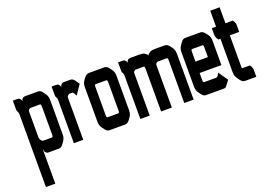

<svg xmlns="http://www.w3.org/2000/svg" viewBox="-119 -979 2231 1577"><g transform="rotate(-20 996.0 -190.5)"><path d="M254.9 -500Q275.4 -500 292 -477.5L305.7 -459Q324.2 -433.6 324.2 -402.3V-97.7Q324.2 -66.4 305.7 -41L292 -22.5Q275.4 0 255.9 0H163.1Q145.5 0 134.8 -19.5Q130.9 -26.4 130.9 -38.1H128.9V259.8H46.9V-381.8Q46.9 -388.7 40 -401.4Q34.2 -412.1 34.2 -424.8V-500H70.3Q86.9 -500 93.8 -494.1Q106.4 -481.4 106.4 -469.7H108.4Q108.4 -483.4 121.1 -494.1Q127.9 -500 144.5 -500ZM156.2 -105.5H232.4Q242.2 -105.5 242.2 -125V-375Q242.2 -394.5 232.4 -394.5H153.3Q143.6 -394.5 135.7 -386.7Q128.9 -379.9 128.9 -365.2V-142.6Q128.9 -131.8 137.7 -119.1Q147.5 -105.5 156.2 -105.5Z M409.2 -500Q425.8 -500 432.6 -494.1Q445.3 -481.4 445.3 -469.7H447.3Q447.3 -481.4 460 -494.1Q466.8 -500 483.4 -500H535.2Q558.6 -500 574.2 -476.6L597.7 -442.4L542 -360.4L524.4 -387.7Q520.5 -394.5 515.6 -394.5H495.1Q486.3 -394.5 482.4 -390.6L473.6 -382.8Q467.8 -377.9 467.8 -366.2V0H385.7V-372.1Q385.7 -386.7 384.8 -391.1Q383.8 -395.5 379.4 -402.3Q375 -409.2 374 -413.1Q373 -417 373 -430.7V-500Z M627.9 -95.7V-404.3Q627.9 -434.6 644.5 -457L658.2 -475.6Q675.8 -500 698.2 -500H834Q855.5 -500 872.1 -477.5L885.7 -459Q904.3 -433.6 904.3 -404.3V-95.7Q904.3 -65.4 887.7 -43L874 -24.4Q856.4 0 834 0H698.2Q676.8 0 660.2 -22.5L646.5 -41Q627.9 -66.4 627.9 -95.7ZM710 -375V-125Q710 -105.5 719.7 -105.5H812.5Q822.3 -105.5 822.3 -125V-375Q822.3 -394.5 812.5 -394.5H719.7Q710 -394.5 710 -375Z M1360.4 -500Q1382.8 -500 1400.4 -477.5L1415 -459Q1432.6 -436.5 1432.6 -397.5V0H1350.6V-375Q1350.6 -394.5 1341.8 -394.5H1262.7Q1257.8 -394.5 1249 -386.7Q1242.2 -379.9 1242.2 -373V0H1148.4V-375Q1148.4 -394.5 1139.6 -394.5H1069.3Q1064.5 -394.5 1055.7 -386.7Q1048.8 -379.9 1048.8 -373V0H966.8V-374Q966.8 -388.7 965.8 -393.1Q964.8 -397.5 960.4 -403.8Q956.1 -410.2 955.1 -414.6Q954.1 -418.9 954.1 -433.6V-500H990.2Q1006.8 -500 1013.7 -494.1Q1026.4 -481.4 1026.4 -469.7H1028.3Q1028.3 -483.4 1041 -494.1Q1047.9 -500 1064.5 -500H1133.8Q1168.9 -500 1181.6 -493.2Q1206.1 -478.5 1206.1 -469.7H1210Q1210 -478.5 1235.4 -493.2Q1248 -500 1282.2 -500Z M1698.2 -138.7 1754.9 -56.6 1727.5 -20.5Q1714.8 -3.9 1713.9 -3.9Q1706.1 0 1698.2 0H1539.1Q1520.5 0 1503.9 -22.5L1489.3 -42Q1471.7 -65.4 1471.7 -95.7V-404.3Q1471.7 -432.6 1489.3 -457L1503.9 -477.5Q1519.5 -500 1542 -500H1672.9Q1693.4 -500 1710.9 -477.5L1726.6 -458Q1744.1 -435.5 1744.1 -403.3V-188.5H1553.7V-125Q1553.7 -105.5 1562.5 -105.5H1669.9Q1675.8 -105.5 1684.6 -116.2Q1687.5 -120.1 1698.2 -138.7ZM1662.1 -288.1V-375Q1662.1 -394.5 1653.3 -394.5H1562.5Q1553.7 -394.5 1553.7 -375V-288.1Z M1892.6 -639.6V-500H1957Q1960.9 -494.1 1966.8 -484.4Q1974.6 -468.8 1974.6 -457V-394.5H1892.6V-115.2Q1892.6 -111.3 1895 -108.4Q1897.5 -105.5 1902.3 -105.5H1962.9Q1968.8 -97.7 1972.7 -89.8Q1980.5 -74.2 1980.5 -62.5V0H1882.8Q1860.4 0 1842.8 -24.4L1829.1 -43Q1810.5 -68.4 1810.5 -98.6V-394.5H1792Q1785.2 -404.3 1781.2 -412.1Q1773.4 -427.7 1773.4 -444.3V-500H1810.5V-639.6Z"/></g></svg>

Font: Vancouver Drive
Style: Bold
Weight: 700
Designer: Valery Zaveryaev
Foundry: Cyreal (www.cyreal.org)
Version: Version 1.01